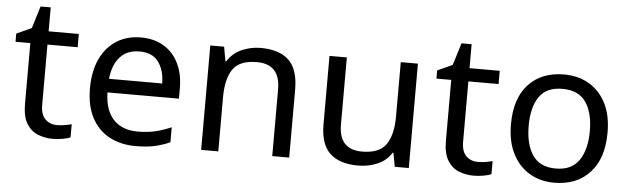

<svg xmlns="http://www.w3.org/2000/svg" viewBox="-45 -816 3217 982"><g transform="rotate(5 1563.5 -324.5)"><path d="M264 -62Q284 -62 305 -65.5Q326 -69 339 -73V-6Q325 1 299 5.5Q273 10 249 10Q207 10 171.5 -4.5Q136 -19 114 -55Q92 -91 92 -156V-468H16V-510L93 -545L128 -659H180V-536H335V-468H180V-158Q180 -109 203.5 -85.5Q227 -62 264 -62Z M653 -546Q722 -546 771.5 -516Q821 -486 847.5 -431.5Q874 -377 874 -304V-251H507Q509 -160 553.5 -112.5Q598 -65 678 -65Q729 -65 768.5 -74.5Q808 -84 850 -102V-25Q809 -7 769 1.5Q729 10 674 10Q598 10 539.5 -21Q481 -52 448.5 -113.5Q416 -175 416 -264Q416 -352 445.5 -415Q475 -478 528.5 -512Q582 -546 653 -546ZM652 -474Q589 -474 552.5 -433.5Q516 -393 509 -321H782Q781 -389 750 -431.5Q719 -474 652 -474Z M1268 -546Q1364 -546 1413 -499.5Q1462 -453 1462 -349V0H1375V-343Q1375 -472 1255 -472Q1166 -472 1132 -422Q1098 -372 1098 -278V0H1010V-536H1081L1094 -463H1099Q1125 -505 1171 -525.5Q1217 -546 1268 -546Z M2076 -536V0H2004L1991 -71H1987Q1961 -29 1915 -9.5Q1869 10 1817 10Q1720 10 1671 -36.5Q1622 -83 1622 -185V-536H1711V-191Q1711 -63 1830 -63Q1919 -63 1953.5 -113Q1988 -163 1988 -257V-536Z M2425 -62Q2445 -62 2466 -65.5Q2487 -69 2500 -73V-6Q2486 1 2460 5.5Q2434 10 2410 10Q2368 10 2332.5 -4.5Q2297 -19 2275 -55Q2253 -91 2253 -156V-468H2177V-510L2254 -545L2289 -659H2341V-536H2496V-468H2341V-158Q2341 -109 2364.5 -85.5Q2388 -62 2425 -62Z M3073 -269Q3073 -136 3005.5 -63Q2938 10 2823 10Q2752 10 2696.5 -22.5Q2641 -55 2609 -117.5Q2577 -180 2577 -269Q2577 -402 2644 -474Q2711 -546 2826 -546Q2899 -546 2954.5 -513.5Q3010 -481 3041.5 -419.5Q3073 -358 3073 -269ZM2668 -269Q2668 -174 2705.5 -118.5Q2743 -63 2825 -63Q2906 -63 2944 -118.5Q2982 -174 2982 -269Q2982 -364 2944 -418Q2906 -472 2824 -472Q2742 -472 2705 -418Q2668 -364 2668 -269Z"/></g></svg>

Font: Noto Sans Chorasmian
Style: Regular
Weight: 400
Designer: Federico Parra Barrios
Foundry: Google LLC
Version: Version 1.004; ttfautohint (v1.8.4.7-5d5b)